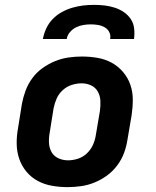

<svg xmlns="http://www.w3.org/2000/svg" viewBox="-20 -760 640 788"><path d="M257 8Q225 8 193.5 2.5Q162 -3 135 -17.5Q108 -32 88.5 -55.5Q69 -79 59 -108Q49 -137 48.5 -169Q48 -201 54 -234L70 -334Q75 -361 85 -388Q95 -415 112.5 -439Q130 -463 154.5 -480.5Q179 -498 206 -509Q233 -520 261 -524Q289 -528 316 -528Q349 -528 380.5 -522.5Q412 -517 438.5 -502.5Q465 -488 485 -464.5Q505 -441 515 -412Q525 -383 525 -351Q525 -319 520 -286L503 -186Q499 -159 489 -132Q479 -105 461 -81Q443 -57 419 -39.5Q395 -22 368 -11Q341 0 313 4Q285 8 257 8ZM259 -102Q279 -102 299.5 -108.5Q320 -115 336 -130Q352 -145 361 -164.5Q370 -184 373 -204L390 -304Q393 -325 392 -346Q391 -367 381.5 -384Q372 -401 354 -409.5Q336 -418 315 -418Q295 -418 274.5 -411.5Q254 -405 237.5 -390Q221 -375 212.5 -355.5Q204 -336 200 -316L184 -216Q180 -195 181 -174Q182 -153 191.5 -136Q201 -119 219.5 -110.5Q238 -102 259 -102ZM156 -600Q160 -622 170 -643.5Q180 -665 196.5 -682Q213 -699 234 -710.5Q255 -722 277.5 -728.5Q300 -735 322 -737.5Q344 -740 366 -740Q388 -740 409.5 -737.5Q431 -735 451 -728.5Q471 -722 488 -710.5Q505 -699 516.5 -682Q528 -665 530.5 -643.5Q533 -622 530 -600H432Q435 -615 428.5 -628Q422 -641 409.5 -648Q397 -655 382.5 -657.5Q368 -660 353 -660Q338 -660 322.5 -657.5Q307 -655 292.5 -648Q278 -641 267 -628Q256 -615 254 -600Z"/></svg>

Font: Iosevka SS04 XBd Ex
Style: Italic
Weight: 800
Width: 7
Italic angle: -9°
Monospace: yes
Designer: Belleve Invis
Foundry: Belleve Invis
Version: Version 19.0.0; ttfautohint (v1.8.4)